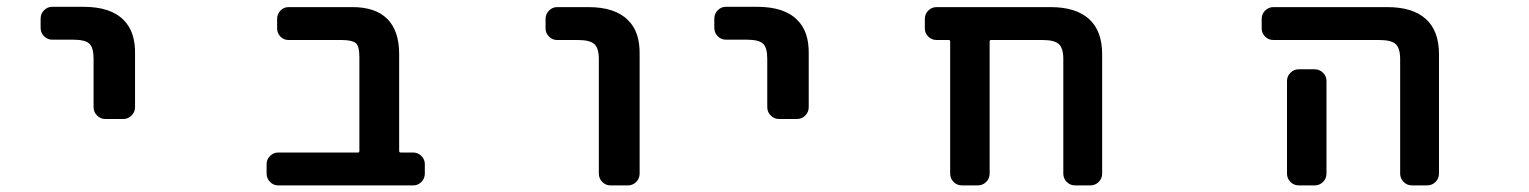

<svg xmlns="http://www.w3.org/2000/svg" viewBox="-20 -569 4540 570"><path d="M292 -215.8Q278.3 -215.8 268.1 -226.1Q257.8 -236.3 257.8 -251V-394.5Q257.8 -427.7 245.1 -439.5Q232.4 -451.2 197.3 -451.2H134.8Q121.1 -451.2 110.8 -461.4Q100.6 -471.7 100.6 -486.3V-513.7Q100.6 -528.3 110.8 -538.6Q121.1 -548.8 134.8 -548.8H227.5Q308.6 -548.8 346.7 -509.8Q381.8 -475.6 380.9 -410.2V-251Q380.9 -236.3 370.6 -226.1Q360.4 -215.8 346.7 -215.8Z M805.7 -18.6Q792 -18.6 781.7 -28.8Q771.5 -39.1 771.5 -53.7V-82Q771.5 -95.7 781.7 -106Q792 -116.2 805.7 -116.2H1043Q1046.9 -116.2 1046.9 -121.1V-399.4Q1046.9 -430.7 1037.1 -440.4Q1025.4 -450.2 995.1 -450.2H836.9Q822.3 -450.2 812.5 -460.4Q802.7 -470.7 802.7 -484.4V-512.7Q802.7 -527.3 812.5 -537.6Q822.3 -547.9 836.9 -547.9H1026.4Q1094.7 -547.9 1129.9 -512.7Q1165 -477.5 1165 -408.2V-121.1Q1165 -116.2 1169.9 -116.2H1207Q1220.7 -116.2 1231 -106Q1241.2 -95.7 1241.2 -82V-53.7Q1241.2 -39.1 1231 -28.8Q1220.7 -18.6 1207 -18.6Z M1792 -18.6Q1778.3 -18.6 1768.1 -28.8Q1757.8 -39.1 1757.8 -53.7V-393.6Q1757.8 -425.8 1744.6 -438Q1731.4 -450.2 1696.3 -450.2H1633.8Q1620.1 -450.2 1609.9 -460.4Q1599.6 -470.7 1599.6 -484.4V-512.7Q1599.6 -527.3 1609.9 -537.6Q1620.1 -547.9 1633.8 -547.9H1726.6Q1806.6 -547.9 1844.7 -508.8Q1879.9 -474.6 1878.9 -408.2V-53.7Q1878.9 -39.1 1868.7 -28.8Q1858.4 -18.6 1844.7 -18.6Z M2292 -215.8Q2278.3 -215.8 2268.1 -226.1Q2257.8 -236.3 2257.8 -251V-394.5Q2257.8 -427.7 2245.1 -439.5Q2232.4 -451.2 2197.3 -451.2H2134.8Q2121.1 -451.2 2110.8 -461.4Q2100.6 -471.7 2100.6 -486.3V-513.7Q2100.6 -528.3 2110.8 -538.6Q2121.1 -548.8 2134.8 -548.8H2227.5Q2308.6 -548.8 2346.7 -509.8Q2381.8 -475.6 2380.9 -410.2V-251Q2380.9 -236.3 2370.6 -226.1Q2360.4 -215.8 2346.7 -215.8Z M3171.9 -18.6Q3157.2 -18.6 3147 -28.8Q3136.7 -39.1 3136.7 -53.7V-393.6Q3136.7 -425.8 3123.5 -438Q3110.4 -450.2 3075.2 -450.2H2921.9Q2918 -450.2 2918 -445.3V-53.7Q2918 -39.1 2907.7 -28.8Q2897.5 -18.6 2882.8 -18.6H2835.9Q2821.3 -18.6 2811 -28.8Q2800.8 -39.1 2800.8 -53.7V-445.3Q2800.8 -450.2 2796.9 -450.2H2760.7Q2746.1 -450.2 2735.8 -460.4Q2725.6 -470.7 2725.6 -484.4V-512.7Q2725.6 -527.3 2735.8 -537.6Q2746.1 -547.9 2760.7 -547.9H3098.6Q3173.8 -547.9 3212.9 -512.7Q3252 -477.5 3252 -408.2V-53.7Q3252 -39.1 3241.7 -28.8Q3231.4 -18.6 3216.8 -18.6Z M4171.9 -18.6Q4157.2 -18.6 4147 -28.8Q4136.7 -39.1 4136.7 -53.7V-393.6Q4136.7 -425.8 4123.5 -438Q4110.4 -450.2 4075.2 -450.2H3760.7Q3746.1 -450.2 3735.8 -460.4Q3725.6 -470.7 3725.6 -484.4V-512.7Q3725.6 -527.3 3735.8 -537.6Q3746.1 -547.9 3760.7 -547.9H4098.6Q4173.8 -547.9 4212.9 -512.7Q4252 -477.5 4252 -408.2V-53.7Q4252 -39.1 4241.7 -28.8Q4231.4 -18.6 4216.8 -18.6ZM3835.9 -18.6Q3821.3 -18.6 3811 -28.8Q3800.8 -39.1 3800.8 -53.7V-329.1Q3800.8 -342.8 3811 -353Q3821.3 -363.3 3835.9 -363.3H3882.8Q3897.5 -363.3 3907.7 -353Q3918 -342.8 3918 -329.1V-53.7Q3918 -39.1 3907.7 -28.8Q3897.5 -18.6 3882.8 -18.6Z"/></svg>

Font: Rounded-L Mgen+ 1m medium
Style: Regular
Weight: 500
Designer: [Source Han Sans]
Ryoko NISHIZUKA  (kana & ideographs); Paul D. Hunt (Latin, Greek & Cyrillic); Wenlong ZHANG  (bopomofo
Version: Version 1.059.20150602